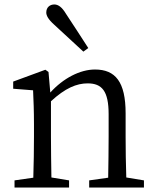

<svg xmlns="http://www.w3.org/2000/svg" viewBox="-20 -839 698 859"><path d="M375 -624C341 -676 309 -727 276 -776C257 -808 240 -819 223 -819C204 -819 187 -807 187 -783C187 -770 195 -753 223 -728C264 -690 308 -649 353 -608ZM545 -45C543 -100 542 -176 542 -228V-332C542 -473 496 -528 405 -528C338 -528 263 -489 205 -425L197 -517L183 -527L39 -474V-442L128 -435C130 -388 132 -346 132 -283V-228C132 -177 131 -100 129 -44L45 -32V0H289V-32L210 -45C209 -100 208 -177 208 -228V-386C272 -445 323 -466 372 -466C436 -466 466 -432 466 -328V-228C466 -176 465 -99 464 -44L379 -32V0H624V-32Z"/></svg>

Font: Source Han Serif K
Style: Regular
Weight: 400
Designer: Ryoko NISHIZUKA 西塚涼子 (kana & ideographs); Frank Grießhammer (Latin, Greek & Cyrillic); Wenlong ZHANG 张文龙 (bopomofo); San
Foundry: Adobe Systems Incorporated
Version: Version 1.001;PS 1.001;hotconv 16.6.54;makeotf.lib2.5.65590